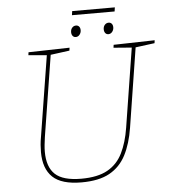

<svg xmlns="http://www.w3.org/2000/svg" viewBox="-59 -932 881 991"><g transform="rotate(-5 381.5 -436.5)"><path d="M550 -687 763 -692 761 -677 654 -663 663 -671 597 -253Q584 -171 554 -113Q524 -55 469 -24.5Q414 6 324 6Q220 6 174 -38Q128 -82 128 -168Q128 -186 129.5 -205.5Q131 -225 135 -246L203 -671L209 -663L107 -672L109 -687L322 -692L320 -677L215 -663L223 -671L155 -244Q152 -223 150 -204Q148 -185 148 -168Q148 -89 188.5 -51Q229 -13 324 -13Q409 -13 460 -41.5Q511 -70 538 -124.5Q565 -179 577 -255L643 -671L649 -664L548 -672ZM359 -744Q349 -744 343 -751.5Q337 -759 337 -771Q337 -785 345 -794Q353 -803 365 -803Q375 -803 381 -796Q387 -789 387 -777Q387 -764 379 -754Q371 -744 359 -744ZM528 -744Q518 -744 512 -751.5Q506 -759 506 -771Q506 -785 514 -794Q522 -803 534 -803Q544 -803 550 -796Q556 -789 556 -777Q556 -764 548 -754Q540 -744 528 -744ZM573 -879 570 -858H349L352 -879Z"/></g></svg>

Font: Bitter Thin
Style: Italic
Weight: 100
Italic angle: -9°
Designer: Sol Matas, and Bitter project Authors
Foundry: Sol Matas
Version: Version 2.002